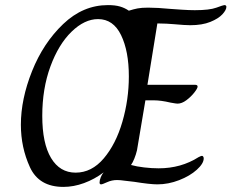

<svg xmlns="http://www.w3.org/2000/svg" viewBox="-20 -724 909 754"><path d="M62 -234Q62 -335 106 -445Q150 -555 228 -629.5Q306 -704 404 -704Q432 -704 451 -698.5Q470 -693 486 -682Q505 -688 520.5 -691Q536 -694 562 -694Q598 -694 650 -689Q663 -688 693 -686Q723 -684 745 -684Q803 -684 830 -694Q857 -704 861 -704Q869 -704 869 -697Q869 -685 853.5 -668Q838 -651 806 -638Q774 -625 727 -625Q707 -625 663 -629Q651 -630 634 -631Q617 -632 598 -632L559 -391H746Q756 -391 756 -384Q756 -377 743 -360.5Q730 -344 712 -330.5Q694 -317 677 -317Q672 -317 650 -321Q612 -330 584 -330H551L518 -134Q514 -117 507.5 -101Q501 -85 495 -77V-76Q516 -70 546 -66.5Q576 -63 603 -63Q691 -63 760 -107Q770 -112 773 -112Q776 -112 778 -109Q780 -106 780 -102Q780 -82 753 -57.5Q726 -33 683.5 -16.5Q641 0 598 0Q569 0 507 -10Q494 -11 472.5 -14Q451 -17 440 -17Q419 -17 400.5 -8.5Q382 0 377 0Q371 0 371 -7Q371 -16 375.5 -27.5Q380 -39 387 -47Q351 -20 310 -5Q269 10 229 10Q133 10 97.5 -67.5Q62 -145 62 -234ZM486 -424Q486 -523 455.5 -586Q425 -649 365 -649Q312 -649 261 -599.5Q210 -550 178 -463Q146 -376 146 -269Q146 -161 180.5 -103.5Q215 -46 277 -46Q340 -46 387.5 -102Q435 -158 460.5 -245.5Q486 -333 486 -424Z"/></svg>

Font: Charm
Style: Regular
Weight: 400
Designer: Katatrad Aksorn Co.,Ltd.
Foundry: Cadson Demak Co.,Ltd.
Version: Version 1.001